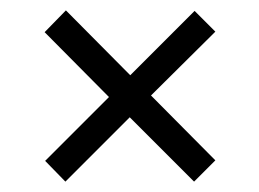

<svg xmlns="http://www.w3.org/2000/svg" viewBox="-20 -442 500 370"><path d="M106 -92 67 -132 190 -255 66 -380 107 -422 231 -297 355 -421 395 -381 271 -258 395 -133 354 -92 230 -216Z"/></svg>

Font: Archivo ExtraCondensed Light
Style: Regular
Weight: 300
Width: 2
Designer: Hector Gatti
Foundry: Omnibus-Type
Version: Version 2.001